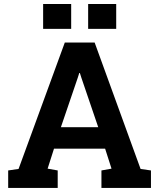

<svg xmlns="http://www.w3.org/2000/svg" viewBox="-20 -919 778 939"><path d="M20 0V-85.4L70.8 -92.8L296.9 -710.9H442.9L667.5 -92.8L718.3 -85.4V0H476.1V-85.4L525.4 -94.2L494.1 -191.9H244.1L212.9 -94.2L262.2 -85.4V0ZM277.8 -296.9H460.4L377.4 -540.5L370.6 -562H367.7L360.4 -539.1ZM411.1 -777.8V-899.4H548.3V-777.8ZM190.9 -777.8V-899.4H328.1V-777.8Z"/></svg>

Font: Roboto Slab
Style: Bold
Weight: 700
Designer: Google
Version: Version 2.000; ttfautohint (v1.8.1.43-b0c9)